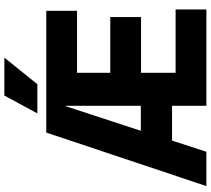

<svg xmlns="http://www.w3.org/2000/svg" viewBox="-62 -874 946 861"><g transform="rotate(-90 410.5 -444.0)"><path d="M412 -897 332 -749H463L582 -897ZM246 -709 6 9H160L210 -145H366V9H798V-129H514V-284H764V-422H514V-571H792V-709ZM366 -621V-285H254L364 -621Z"/></g></svg>

Font: Kalas SG
Style: Bold
Weight: 700
Designer: Kalas
Foundry: Kalas
Version: Version 2.000;FEAKit 1.0